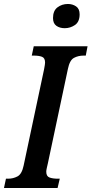

<svg xmlns="http://www.w3.org/2000/svg" viewBox="-38 -947 461 967"><path d="M-18 0 -8 -47H3Q28 -47 50 -58.5Q72 -70 81 -113L184 -598Q189 -624 189 -632Q189 -655 173.5 -661Q158 -667 132 -667H122L132 -714H403L394 -667H383Q356 -667 334.5 -655.5Q313 -644 304 -600L203 -124Q200 -111 197.5 -100Q195 -89 195 -82Q195 -59 211.5 -53Q228 -47 253 -47H263L252 0ZM288 -805Q263 -805 246 -817Q229 -829 229 -856Q229 -893 251.5 -910Q274 -927 304 -927Q327 -927 345 -915Q363 -903 363 -875Q363 -837 339.5 -821Q316 -805 288 -805Z"/></svg>

Font: Noto Serif ExtraCondensed SemiBold
Style: Italic
Weight: 600
Width: 2
Italic angle: -12°
Designer: Monotype Design Team
Foundry: Monotype Imaging Inc.
Version: Version 2.013